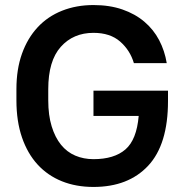

<svg xmlns="http://www.w3.org/2000/svg" viewBox="-20 -730 730 760"><path d="M350 10Q281 10 225 -12.5Q169 -35 129 -78.5Q89 -122 67 -186Q45 -250 45 -333V-377Q45 -456 67 -517.5Q89 -579 129 -622Q169 -665 225.5 -687.5Q282 -710 350 -710Q414 -710 464.5 -692.5Q515 -675 551.5 -644Q588 -613 610 -571Q632 -529 640 -480H510Q495 -531 455.5 -565.5Q416 -600 350 -600Q270 -600 220.5 -544.5Q171 -489 171 -377V-333Q171 -274 184.5 -230Q198 -186 221.5 -157Q245 -128 278 -114Q311 -100 350 -100Q432 -100 476.5 -138.5Q521 -177 529 -271H350V-371H645V-330Q645 -158 566.5 -74Q488 10 350 10Z"/></svg>

Font: PT Root UI Bold
Style: Regular
Weight: 700
Designer: Vitaly Kuzmin
Foundry: ParaType Ltd.
Version: Version 2.000G